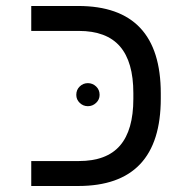

<svg xmlns="http://www.w3.org/2000/svg" viewBox="-20 -619 640 639"><path d="M515.1 -291Q515.1 0 240.2 0H84V-83H242.2Q335 -83 379.4 -134.5Q423.8 -186 423.8 -290V-309.1Q423.8 -413.1 379.2 -464.6Q334.5 -516.1 242.2 -516.1H84V-599.1H240.2Q515.1 -599.1 515.1 -308.1ZM233.9 -303.2Q233.9 -320.3 245.4 -331.3Q256.8 -342.3 272.5 -342.3Q288.1 -342.3 299.8 -331.3Q311.5 -320.3 311.5 -303.2Q311.5 -287.6 299.8 -276.6Q288.1 -265.6 272.5 -265.6Q256.8 -265.6 245.4 -276.6Q233.9 -287.6 233.9 -303.2Z"/></svg>

Font: Courier New
Style: Regular
Weight: 400
Designer: Steve Matteson
Foundry: Ascender Corporation
Version: Version 2.00.3